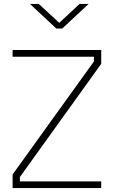

<svg xmlns="http://www.w3.org/2000/svg" viewBox="-20 -954 579 975"><path d="M44 -666V-700H494V-630L81 -55V-33H494V1H44V-68L457 -642V-666ZM266 -809 132 -934H177L281 -838L384 -934H430L296 -809Z"/></svg>

Font: Titillium Web[RUS by Daymarius]
Style: Regular
Weight: 200
Designer: Cyrillization by Daymarius
Foundry: Cyrillization by Daymarius
Version: Version 1.002 September 11, 2018